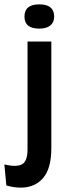

<svg xmlns="http://www.w3.org/2000/svg" viewBox="-75 -709 298 879"><path d="M20 150Q-12 150 -46 140L-55 44Q1 57 26 43Q51 29 51 -25V-519H160V-31Q160 63 122 106.5Q84 150 20 150ZM105 -578Q37 -578 37 -633Q37 -689 105 -689Q173 -689 173 -633Q173 -607 155.5 -592.5Q138 -578 105 -578Z"/></svg>

Font: Bricolage Grotesque 96pt Medium
Style: Regular
Weight: 500
Designer: Mathieu Triay
Foundry: Atelier Triay
Version: Version 1.001; ttfautohint (v1.8.4.7-5d5b);gftools[0.9.33.de